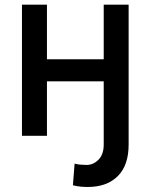

<svg xmlns="http://www.w3.org/2000/svg" viewBox="-20 -565 626 799"><path d="M175.4 -545.5V-318.5H411.6V-545.5H515.3V36.6Q515.3 123.2 470 168.1Q424.7 213.1 345.2 213.1Q328.8 213.1 314.5 211.6Q300.1 210.2 283.4 206L290.5 115.8Q300.1 119 315.7 120.2Q331.3 121.4 339.8 121.4Q368.6 121.4 390.1 99.4Q411.6 77.4 411.6 36.6V-226.6H175.4V0H71.4V-545.5Z"/></svg>

Font: Inter Zeller Medium
Style: Regular
Weight: 500
Designer: Rasmus Andersson; Joe Bland
Foundry: zeller
Version: Version 3.015;git-dec3a8cb1